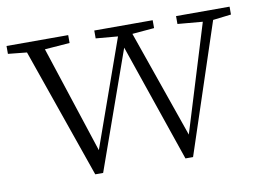

<svg xmlns="http://www.w3.org/2000/svg" viewBox="-66 -599 950 696"><g transform="rotate(-10 409.5 -251.0)"><path d="M620 -479 712 -471 591 -77 453 -472 534 -479V-508H319V-479L400 -472L260 -78L131 -472L223 -479V-508H-4V-479L65 -472L232 6H261L415 -428L564 6H592L750 -471L817 -479V-508H620Z"/></g></svg>

Font: Noto Serif TC ExtraLight
Style: Regular
Weight: 200
Designer: Ryoko NISHIZUKA 西塚涼子 (kana & ideographs); Frank Grießhammer (Latin, Greek & Cyrillic); Wenlong ZHANG 张文龙 (bopomofo); San
Foundry: Adobe
Version: Version 2.001;hotconv 1.1.0;makeotfexe 2.6.0